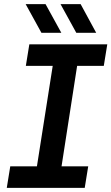

<svg xmlns="http://www.w3.org/2000/svg" viewBox="-20 -916 543 936"><path d="M13 0 30 -105H160L237 -595H106L123 -700H503L486 -595H356L280 -105H410L393 0ZM352 -756 275 -896H373L449 -756ZM182 -756 105 -896H202L279 -756Z"/></svg>

Font: MuseoModerno Medium
Style: Italic
Weight: 500
Italic angle: -9°
Designer: Pablo Cosgaya, Héctor Gatti, Marcela Romero, and the Authors of The MuseoModerno Project.
Foundry: Omnibus-Type Team
Version: Version 1.003